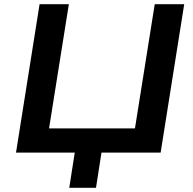

<svg xmlns="http://www.w3.org/2000/svg" viewBox="-20 -725 917 912"><path d="M309 167 335 0H56L168 -705H307L213 -115H621L715 -705H855L743 0H462L436 167Z"/></svg>

Font: Nunito Sans 10pt SemiExpanded
Style: Bold Italic
Weight: 700
Width: 6
Italic angle: -9°
Designer: Vernon Adams
Foundry: Vernon Adams
Version: Version 3.101;gftools[0.9.27]